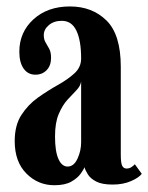

<svg xmlns="http://www.w3.org/2000/svg" viewBox="-20 -550 449 581"><path d="M144.5 10.5Q95 10.5 59.8 -25Q24.5 -60.5 24.5 -123Q24.5 -171 44.8 -202.2Q65 -233.5 95 -254.8Q125 -276 155 -292.8Q185 -309.5 205.2 -328Q225.5 -346.5 225.5 -373Q225.5 -427.5 211.2 -457.2Q197 -487 167 -487Q143 -487 127.8 -474Q112.5 -461 112.5 -444Q112.5 -430.5 118 -421.5Q123.5 -412.5 129 -402.2Q134.5 -392 134.5 -375Q134.5 -351.5 121.2 -337.8Q108 -324 87 -324Q64.5 -324 51.5 -342.5Q38.5 -361 38.5 -393.5Q38.5 -452.5 81.2 -491.5Q124 -530.5 191.5 -530.5Q259 -530.5 302.2 -488Q345.5 -445.5 345.5 -348V-82Q345.5 -56.5 349.8 -48.2Q354 -40 363 -40Q372 -40 378.5 -44.8Q385 -49.5 388 -53L409 -24Q400.5 -12.5 376.5 -2Q352.5 8.5 321 8.5Q289 8.5 271.5 -0.5Q254 -9.5 246.2 -21.8Q238.5 -34 235.5 -44Q233.5 -37.5 224 -24.2Q214.5 -11 195.5 -0.2Q176.5 10.5 144.5 10.5ZM184.5 -46Q203.5 -46 214.5 -69.8Q225.5 -93.5 225.5 -119.5V-303.5Q223.5 -289.5 211.5 -277.2Q199.5 -265 184.2 -248.2Q169 -231.5 157.8 -205.2Q146.5 -179 146.5 -137Q146.5 -92 156.8 -69Q167 -46 184.5 -46Z"/></svg>

Font: Imbue 10pt
Style: Bold
Weight: 700
Designer: Tyler Finck
Foundry: Etcetera Type Company
Version: Version 1.102; ttfautohint (v1.8.3)